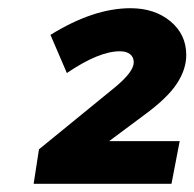

<svg xmlns="http://www.w3.org/2000/svg" viewBox="-20 -808 474 468"><path d="M246 -464H418L398 -360H62L75 -444L260 -595Q306 -633 306 -656Q306 -669 297 -676Q288 -683 272 -683Q221 -683 143 -630L103 -723Q208 -788 298 -788Q357 -788 395.5 -756Q434 -724 434 -674Q434 -639 411 -604Q388 -569 332 -528Z"/></svg>

Font: TypoPRO Montserrat
Style: Italic
Weight: 800
Italic angle: -11.3°
Designer: Julieta Ulanovsky
Foundry: Julieta Ulanovsky
Version: Version 6.001